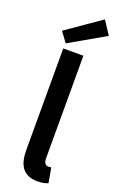

<svg xmlns="http://www.w3.org/2000/svg" viewBox="-178 -974 636 1031"><g transform="rotate(20 140.0 -458.5)"><path d="M73 -126C73 -41 103 12 185 12C212 12 232 8 246 1L231 -84C223 -82 219 -82 214 -82C201 -82 188 -91 188 -120V-706H73ZM76 -736 280 -853 230 -929 34 -793Z"/></g></svg>

Font: DAIFUKU Sans Semibold
Style: Regular
Weight: 600
Designer: Original font ‘Source Sans 3’ : Paul D. Hunt
Foundry: Daifuku
Version: Version 1.000